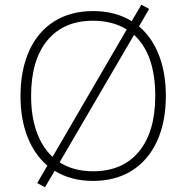

<svg xmlns="http://www.w3.org/2000/svg" viewBox="-20 -760 791 815"><path d="M684 -353Q684 -242 646.5 -160.5Q609 -79 539.5 -35.5Q470 8 375 8Q281 8 212 -35L171 35L138 17L181 -57Q126 -104 96.5 -179.5Q67 -255 67 -352Q67 -463 104 -544.5Q141 -626 210.5 -669.5Q280 -713 375 -713Q470 -713 539 -670L580 -740L613 -722L570 -648Q625 -602 654.5 -526.5Q684 -451 684 -353ZM203 -94 518 -635Q458 -672 375 -672Q250 -672 181 -588.5Q112 -505 112 -353Q112 -266 135.5 -200.5Q159 -135 203 -94ZM639 -353Q639 -530 549 -612L233 -71Q292 -33 375 -33Q501 -33 570 -117Q639 -201 639 -353Z"/></svg>

Font: wassup Sans
Style: Light
Weight: 200
Version: Version 2.001